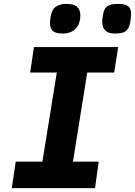

<svg xmlns="http://www.w3.org/2000/svg" viewBox="-20 -967 694 987"><path d="M61 -136H198L272 -594H135L154.5 -725H587.5L567 -594H428.5L355 -136H487.5L468.5 0H40.5ZM237 -848.5Q237 -859 239.5 -876.5Q245.5 -917.5 266.5 -932.2Q287.5 -947 321 -947Q359.5 -947 376.2 -931.8Q393 -916.5 393 -888Q393 -875.5 391 -865Q385 -830.5 361.2 -812.5Q337.5 -794.5 304 -794.5Q267.5 -794.5 252.2 -807.2Q237 -820 237 -848.5ZM505.5 -857Q505.5 -867.5 508.5 -887.5Q512.5 -910.5 520.2 -923Q528 -935.5 543.8 -941.2Q559.5 -947 587 -947Q625 -947 639.5 -934.5Q654 -922 654 -895.5Q654 -883 650.5 -859.5Q646.5 -832.5 637 -818.5Q627.5 -804.5 611.8 -799.5Q596 -794.5 570 -794.5Q505.5 -794.5 505.5 -857Z"/></svg>

Font: JuliaMono Black
Style: Italic
Weight: 900
Italic angle: -9°
Monospace: yes
Designer: cormullion
Foundry: corm
Version: Version 0.057; ttfautohint (v1.8.4)